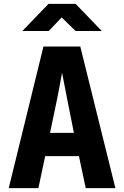

<svg xmlns="http://www.w3.org/2000/svg" viewBox="-20 -970 640 990"><path d="M95 -810H231L298 -880L370 -810H505L370 -950H230ZM25 0H178L213 -165H387L422 0H575L394 -730H204ZM238 -285 275 -462C285 -512 295 -567 300 -595C305 -567 316 -512 326 -461L361 -285Z"/></svg>

Font: JetBrains Mono ExtraBold
Style: Regular
Weight: 800
Monospace: yes
Designer: Philipp Nurullin, Konstantin Bulenkov
Foundry: JetBrains
Version: Version 2.305